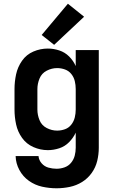

<svg xmlns="http://www.w3.org/2000/svg" viewBox="-20 -799 616 1032"><path d="M284 213Q320 213 355.5 205.5Q391 198 421.5 179Q452 160 473 130.5Q494 101 502.5 66Q511 31 511 -5V-530H387V-444Q374 -473 351.5 -495.5Q329 -518 298.5 -528Q268 -538 237 -538Q197 -538 159.5 -522Q122 -506 98.5 -472.5Q75 -439 66.5 -399.5Q58 -360 58 -320V-210Q58 -170 66.5 -130.5Q75 -91 98.5 -58Q122 -25 159.5 -8.5Q197 8 237 8Q268 8 298.5 -2Q329 -12 351.5 -35Q374 -58 387 -86V-5Q387 17 381.5 38Q376 59 362 76Q348 93 327 100.5Q306 108 284 108Q262 108 240.5 102Q219 96 204 79Q189 62 187 40H64Q65 79 84 114.5Q103 150 135.5 173Q168 196 206.5 204.5Q245 213 284 213ZM287 -97Q258 -97 231 -111Q204 -125 192.5 -153Q181 -181 181 -210V-320Q181 -349 192.5 -377Q204 -405 231 -419Q258 -433 287 -433Q309 -433 329.5 -425.5Q350 -418 363.5 -401Q377 -384 382 -363Q387 -342 387 -320V-210Q387 -189 382 -168Q377 -147 363.5 -129.5Q350 -112 329.5 -104.5Q309 -97 287 -97ZM271 -558 432 -709 345 -779 204 -611Z"/></svg>

Font: Iosevka Sparkle
Style: Bold
Weight: 700
Designer: Belleve Invis
Foundry: Belleve Invis
Version: Version 4.5.0; ttfautohint (v1.8.3)